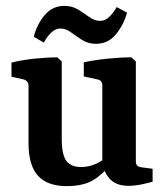

<svg xmlns="http://www.w3.org/2000/svg" viewBox="-20 -625 560 653"><path d="M357 -68Q331 -33 297 -12.5Q263 8 207 8Q141 8 109 -27.5Q77 -63 77 -138V-333Q77 -350 60 -355L19 -364V-412Q54 -421 97 -425.5Q140 -430 175 -430L190 -416V-154Q190 -99 205.5 -78Q221 -57 256 -57Q280 -57 302 -66Q324 -75 344 -92ZM499 -7Q486 -3 462 2Q438 7 417 7Q378 7 356.5 -13.5Q335 -34 328 -71V-334Q328 -352 311 -355L265 -365V-413Q302 -421 346 -425.5Q390 -430 427 -430L442 -416V-78Q442 -66 447 -61.5Q452 -57 461 -56L499 -51ZM306 -476Q280 -476 259.5 -489Q239 -502 221.5 -515Q204 -528 186 -528Q168 -528 153.5 -513.5Q139 -499 129 -480L95 -500Q105 -541 131.5 -573Q158 -605 199 -605Q226 -605 246.5 -592Q267 -579 284.5 -566.5Q302 -554 320 -554Q338 -554 352 -568Q366 -582 377 -601L412 -582Q401 -541 374.5 -508.5Q348 -476 306 -476Z"/></svg>

Font: Rasa SemiBold
Style: Regular
Weight: 600
Designer: Anna Giedrys (Yrsa+Rasa design), David Brezina (Yrsa art-direction, Rasa art-direction, design)
Foundry: Rosetta Type Foundry
Version: Version 2.004